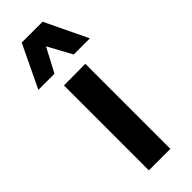

<svg xmlns="http://www.w3.org/2000/svg" viewBox="-276 -807 833 833"><g transform="rotate(-45 140.0 -391.0)"><path d="M206 -522V0H74V-521ZM76 -782H204L298 -586H199L139 -696L81 -586H-18Z"/></g></svg>

Font: AmikoBold
Style: Bold
Weight: 700
Designer: Pablo Impallari, Rodrigo Fuenzalida, Andres Torresi
Foundry: Impallari Type
Version: Version 1.000; ttfautohint (v1.3)